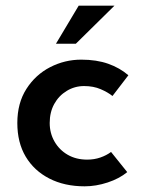

<svg xmlns="http://www.w3.org/2000/svg" viewBox="-20 -645 506 676"><path d="M428 -39Q400 -16 359 -2.5Q318 11 278 11Q207 11 153.5 -16.5Q100 -44 70.5 -93.5Q41 -143 41 -212Q41 -282 73 -332Q105 -382 156.5 -408.5Q208 -435 266 -435Q320 -435 361 -420.5Q402 -406 432 -380L376 -307Q360 -320 334.5 -331Q309 -342 276 -342Q243 -342 215 -325Q187 -308 171 -279Q155 -250 155 -212Q155 -176 172 -146.5Q189 -117 218.5 -100Q248 -83 287 -83Q312 -83 333.5 -90.5Q355 -98 371 -110ZM383 -625 247 -491H177L257 -625Z"/></svg>

Font: Reem Kufi Fun Medium
Style: Regular
Weight: 500
Designer: Khaled Hosny
Version: Version 1.005